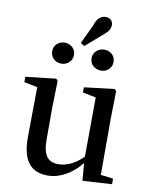

<svg xmlns="http://www.w3.org/2000/svg" viewBox="-100 -1002 856 1090"><g transform="rotate(10 328.0 -457.0)"><path d="M381 -685C381 -649 411 -624 445 -624C480 -624 508 -649 508 -685C508 -720 480 -745 445 -745C411 -745 381 -720 381 -685ZM418 -823C452 -850 462 -866 462 -890C462 -916 442 -929 421 -929C398 -929 371 -915 358 -869L306 -759L328 -745ZM217 -624C251 -624 280 -649 280 -685C280 -720 251 -745 217 -745C182 -745 154 -720 154 -685C154 -649 182 -624 217 -624ZM548 -41V-367L551 -524L540 -535L367 -514V-484L443 -469L441 -127C398 -84 350 -59 299 -59C241 -59 210 -91 210 -186V-367L214 -524L204 -535L29 -515V-484L106 -469L103 -186C101 -38 158 15 251 15C322 15 391 -26 443 -91L451 10L620 0V-32Z"/></g></svg>

Font: Source Han Serif CN SemiBold
Style: Regular
Weight: 600
Designer: Ryoko NISHIZUKA 西塚涼子 (kana & ideographs); Frank Grießhammer (Latin, Greek & Cyrillic); Wenlong ZHANG 张文龙 (bopomofo); San
Foundry: Adobe Systems Incorporated
Version: Version 1.000;PS 1;hotconv 16.6.53;makeotf.lib2.5.65590